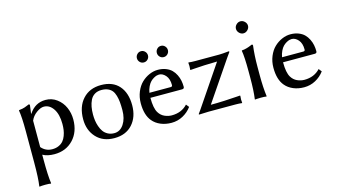

<svg xmlns="http://www.w3.org/2000/svg" viewBox="-95 -993 2780 1573"><g transform="rotate(-15 1295.5 -206.5)"><path d="M82 32.2V-234.9Q82 -355.5 71.8 -411.1L74.2 -414.1Q88.4 -415 102.3 -418.2Q116.2 -421.4 122.6 -423.6Q128.9 -425.8 143.8 -431.9Q158.7 -438 161.1 -439Q169.9 -439 169.9 -429.2L160.6 -359.9H163.1Q214.8 -439 303.2 -439Q356.9 -439 398.9 -407.5Q440.9 -376 461.9 -328.1Q482.9 -280.3 482.9 -226.1Q482.9 -120.6 420.9 -55.4Q358.9 9.8 261.2 9.8Q202.1 9.8 162.1 -12.2V32.2Q162.1 164.6 171.9 231.9L169.9 234.9Q156.2 231.9 122.1 231.9Q106.4 231.9 94.2 232.7Q82 233.4 77.6 234.4L73.2 234.9L71.8 231.9Q82 165.5 82 32.2ZM162.1 -300.8V-77.1Q198.7 -34.2 254.9 -34.2Q285.6 -34.2 309.6 -45.2Q333.5 -56.2 347.9 -73.2Q362.3 -90.3 371.3 -114.5Q380.4 -138.7 383.8 -162.6Q387.2 -186.5 387.2 -212.9Q387.2 -294.9 355.5 -342Q323.7 -389.2 275.9 -389.2Q248 -389.2 212.9 -363.8Q177.7 -338.4 162.1 -300.8Z M767.1 -398.9Q733.4 -398.9 709.2 -384Q685.1 -369.1 672.4 -342.8Q659.7 -316.4 654.3 -286.9Q648.9 -257.3 648.9 -222.2Q648.9 -196.8 652.1 -172.4Q655.3 -147.9 664.3 -121.3Q673.3 -94.7 687.3 -75Q701.2 -55.2 724.9 -42.5Q748.5 -29.8 778.8 -29.8Q828.6 -29.8 859.9 -76.7Q891.1 -123.5 891.1 -195.8Q891.1 -235.4 888.4 -263.9Q885.7 -292.5 877.9 -319.3Q870.1 -346.2 856.7 -362.8Q843.3 -379.4 820.8 -389.2Q798.3 -398.9 767.1 -398.9ZM561 -205.1Q561 -312 618.7 -375.5Q676.3 -439 773.9 -439Q873 -439 926 -378.7Q979 -318.4 979 -213.9Q979 -113.8 923.1 -52Q867.2 9.8 770 9.8Q673.3 9.8 617.2 -51Q561 -111.8 561 -205.1Z M1405.8 -104 1425.8 -79.1Q1396 -38.6 1351.3 -14.4Q1306.6 9.8 1254.4 9.8Q1204.1 9.8 1162.8 -7.6Q1121.6 -24.9 1095.7 -56.2Q1050.8 -109.4 1050.8 -209Q1050.8 -261.7 1069.3 -306.4Q1087.9 -351.1 1117.4 -379.4Q1147 -407.7 1183.1 -423.3Q1219.2 -439 1255.4 -439Q1293.5 -439 1323.5 -427.2Q1353.5 -415.5 1372.3 -396.7Q1391.1 -377.9 1403.6 -352.5Q1416 -327.1 1420.9 -302Q1425.8 -276.9 1425.8 -250Q1425.8 -232.9 1407.7 -232.9H1138.7Q1138.7 -144.5 1162.6 -106Q1181.2 -75.7 1211.2 -62.3Q1241.2 -48.8 1271.5 -48.8Q1355 -48.8 1405.8 -104ZM1141.6 -274.9H1322.8Q1336.4 -274.9 1336.4 -289.1Q1336.4 -341.3 1311.3 -370.1Q1286.1 -398.9 1255.4 -398.9Q1247.1 -398.9 1236.3 -396.2Q1225.6 -393.6 1210.4 -385Q1195.3 -376.5 1182.4 -363.5Q1169.4 -350.6 1158 -327.4Q1146.5 -304.2 1141.6 -274.9ZM1298.3 -540.8Q1284.7 -554.7 1284.7 -574.2Q1284.7 -593.8 1298.3 -607.9Q1312 -622.1 1331.5 -622.1Q1351.1 -622.1 1364.7 -607.9Q1378.4 -593.8 1378.4 -574.2Q1378.4 -554.7 1364.7 -540.8Q1351.1 -526.9 1331.5 -526.9Q1312 -526.9 1298.3 -540.8ZM1129.4 -540.8Q1115.7 -554.7 1115.7 -574.2Q1115.7 -593.8 1129.4 -607.9Q1143.1 -622.1 1162.6 -622.1Q1182.1 -622.1 1195.8 -607.9Q1209.5 -593.8 1209.5 -574.2Q1209.5 -554.7 1195.8 -540.8Q1182.1 -526.9 1162.6 -526.9Q1143.1 -526.9 1129.4 -540.8Z M1602.1 -49.8Q1656.2 -49.8 1718.8 -52.7Q1781.2 -55.7 1816.9 -58.6L1852.5 -61L1854.5 -58.1Q1852.5 -42.5 1852.5 -26.9Q1852.5 -26.4 1854.5 0L1852.5 2.9Q1829.6 0 1796.4 0H1570.3L1489.3 2.9L1486.3 -1.5Q1487.3 -2.9 1508.3 -32.2L1743.2 -378.9Q1692.4 -378.4 1635.3 -376Q1577.6 -373 1546.4 -370.6L1515.1 -368.2L1513.2 -371.1Q1515.1 -386.7 1515.1 -401.9Q1515.1 -402.8 1513.2 -429.2L1515.1 -432.1Q1537.6 -429.2 1571.3 -429.2H1775.4Q1788.1 -429.2 1807.1 -430.7Q1826.2 -432.1 1840.3 -433.6Q1854.5 -435.1 1856 -435.1Q1861.3 -435.1 1861.3 -429.2Q1854 -420.9 1831.5 -387.2Z M1971.7 -234.9Q1971.7 -357.4 1961.9 -411.1L1963.9 -414.1Q1975.1 -415 1985.4 -416.7Q1995.6 -418.5 2005.9 -421.6Q2016.1 -424.8 2021.5 -426.5Q2026.9 -428.2 2038.6 -433.1Q2050.3 -438 2052.7 -439Q2062 -439 2062 -429.2Q2051.8 -349.1 2051.8 -251V-180.2Q2051.8 -75.2 2062 0L2060.1 2.9Q2045.9 0 2011.7 0Q1996.1 0 1983.9 1Q1971.7 1 1967.3 2L1962.9 2.9L1961.9 0Q1971.7 -67.9 1971.7 -180.2ZM1977.3 -561.5Q1961.9 -577.1 1961.9 -597.2Q1961.9 -617.2 1977.3 -632.6Q1992.7 -647.9 2012.7 -647.9Q2032.7 -647.9 2048.3 -632.6Q2064 -617.2 2064 -597.2Q2064 -577.1 2048.3 -561.5Q2032.7 -545.9 2012.7 -545.9Q1992.7 -545.9 1977.3 -561.5Z M2530.8 -104 2550.8 -79.1Q2521 -38.6 2476.3 -14.4Q2431.6 9.8 2379.4 9.8Q2329.1 9.8 2287.8 -7.6Q2246.6 -24.9 2220.7 -56.2Q2175.8 -109.4 2175.8 -209Q2175.8 -261.7 2194.3 -306.4Q2212.9 -351.1 2242.4 -379.4Q2272 -407.7 2308.1 -423.3Q2344.2 -439 2380.4 -439Q2418.5 -439 2448.5 -427.2Q2478.5 -415.5 2497.3 -396.7Q2516.1 -377.9 2528.6 -352.5Q2541 -327.1 2545.9 -302Q2550.8 -276.9 2550.8 -250Q2550.8 -232.9 2532.7 -232.9H2263.7Q2263.7 -144.5 2287.6 -106Q2306.2 -75.7 2336.2 -62.3Q2366.2 -48.8 2396.5 -48.8Q2480 -48.8 2530.8 -104ZM2266.6 -274.9H2447.8Q2461.4 -274.9 2461.4 -289.1Q2461.4 -341.3 2436.3 -370.1Q2411.1 -398.9 2380.4 -398.9Q2372.1 -398.9 2361.3 -396.2Q2350.6 -393.6 2335.4 -385Q2320.3 -376.5 2307.4 -363.5Q2294.4 -350.6 2283 -327.4Q2271.5 -304.2 2266.6 -274.9Z"/></g></svg>

Font: Linux Biolinum
Style: Regular
Weight: 400
Designer: Philipp H. Poll
Foundry: Philipp H. Poll
Version: Version 0.6.4